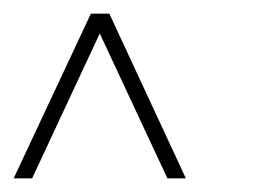

<svg xmlns="http://www.w3.org/2000/svg" viewBox="-20 -821 372 281"><path d="M140 -801H113L0 -560H27L126 -772L225 -560H252Z"/></svg>

Font: MintSans
Style: ExtraLight
Weight: 200
Version: Version 1.0